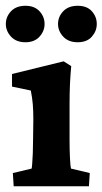

<svg xmlns="http://www.w3.org/2000/svg" viewBox="-33 -648 356 668"><path d="M14.6 0 11.7 -45.9 77.1 -61.5Q78.1 -65.4 79.1 -79.6Q80.1 -93.8 81.1 -114.3Q82 -134.8 82 -159.2L83 -232.4Q83 -261.7 81.1 -285.2Q79.1 -308.6 74.2 -333L8.8 -346.7V-390.6L188.5 -434.6L214.8 -418Q211.9 -386.7 210.4 -355Q209 -323.2 209 -283.2V-160.2Q209 -127.9 210.4 -98.6Q211.9 -69.3 213.9 -61.5L279.3 -45.9L276.4 0ZM55.7 -501Q23.4 -501 5.4 -520.5Q-12.7 -540 -12.7 -564.5Q-12.7 -589.8 5.4 -608.9Q23.4 -627.9 55.7 -627.9Q86.9 -627.9 104.5 -608.9Q122.1 -589.8 122.1 -564.5Q122.1 -540 104.5 -520.5Q86.9 -501 55.7 -501ZM237.3 -501Q205.1 -501 187 -520.5Q168.9 -540 168.9 -564.5Q168.9 -589.8 187 -608.9Q205.1 -627.9 237.3 -627.9Q269.5 -627.9 286.6 -608.9Q303.7 -589.8 303.7 -564.5Q303.7 -540 286.6 -520.5Q269.5 -501 237.3 -501Z"/></svg>

Font: Crimson Pro
Style: Bold
Weight: 700
Designer: Jacques Le Bailly
Foundry: Baron von Fonthausen
Version: Version 1.003